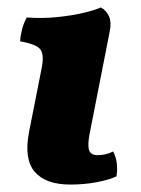

<svg xmlns="http://www.w3.org/2000/svg" viewBox="-20 -487 380 516"><path d="M169 9Q103 9 73.5 -25Q44 -59 58 -132L92 -304Q99 -339 89 -353.5Q79 -368 34 -376Q35 -392 39.5 -409Q44 -426 52 -440Q93 -437 133 -441Q173 -445 204.5 -452.5Q236 -460 251 -467Q266 -459 273 -443Q280 -427 275 -403L220 -123Q215 -94 220 -82Q225 -70 242 -70Q265 -70 284 -80Q299 -52 293 -13Q274 -4 240.5 2.5Q207 9 169 9Z"/></svg>

Font: Vollkorn ExtraBold
Style: Italic
Weight: 800
Italic angle: -11°
Designer: Friedrich Althausen
Foundry: Friedrich Althausen
Version: Version 5.000; ttfautohint (v1.8.3)